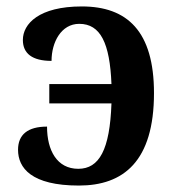

<svg xmlns="http://www.w3.org/2000/svg" viewBox="-20 -567 548 596"><path d="M225 9C363 9 458 -66 458 -278C458 -470 375 -547 234 -547C101 -547 51 -493 51 -443C51 -401 80 -378 140 -378C140 -436 170 -493 226 -493C292 -493 321 -433 326 -306H133V-246H326C321 -102 288 -43 223 -43C157 -43 126 -100 126 -174C66 -174 36 -149 36 -102C36 -46 77 9 225 9Z"/></svg>

Font: Noto Serif Semi
Style: Regular
Weight: 600
Designer: Monotype Design Team
Foundry: Monotype Imaging Inc.
Version: Version 1.002